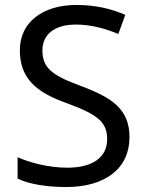

<svg xmlns="http://www.w3.org/2000/svg" viewBox="-20 -744 589 774"><path d="M502 -191C502 -303 433 -350 307 -397C191 -440 151 -469 151 -541C151 -603 197 -645 286 -645C348 -645 407 -628 457 -607L485 -684C431 -708 366 -724 288 -724C153 -724 60 -655 60 -542C60 -431 122 -374 244 -330C373 -283 412 -253 412 -183C412 -112 357 -68 251 -68C175 -68 99 -89 51 -110V-24C96 -2 167 10 247 10C403 10 502 -64 502 -191Z"/></svg>

Font: Noto Sans Arabic
Style: Regular
Weight: 400
Designer: Monotype Design Team, Nadine Chahine, Nizar Qandah and Khaled Hosny
Foundry: Monotype Imaging Inc.
Version: Version 2.012